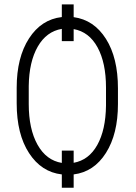

<svg xmlns="http://www.w3.org/2000/svg" viewBox="-20 -798 626 887"><path d="M469.7 -393.6Q469.7 -507.3 430.7 -579.1Q391.6 -650.9 320.3 -663.6V-607.9H265.6V-664.6Q194.8 -652.8 154.5 -582.8Q114.3 -512.7 112.8 -400.9V-317.4Q112.8 -202.1 153.3 -129.6Q193.8 -57.1 265.6 -45.4V-102.1H320.3V-45.9Q390.6 -58.6 429.4 -128.2Q468.3 -197.8 469.7 -310.1ZM524.9 -317.4Q524.9 -179.2 469.5 -91.6Q414.1 -3.9 320.3 7.8V69.3H265.6V7.8Q171.4 -2.9 114.3 -90.6Q57.1 -178.2 57.1 -320.8V-392.6Q57.1 -532.2 114 -620.4Q170.9 -708.5 265.6 -719.2V-777.8H320.3V-718.8Q414.1 -706.1 469.5 -618.4Q524.9 -530.8 524.9 -389.6Z"/></svg>

Font: MAUL Condensed Light
Style: Light
Weight: 300
Designer: MAUL
Version: Version 2.137; 2017; ttfautohint (v1.8.3)